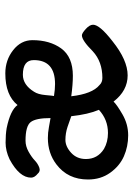

<svg xmlns="http://www.w3.org/2000/svg" viewBox="90 -591 502 722"><g transform="rotate(-90 341.0 -230.0)"><path d="M173 -385Q152 -385 131.5 -373.5Q111 -362 99 -350.5Q87 -339 72.5 -333.5Q58 -328 49 -339Q34 -351 34 -364Q34 -408 103 -445Q135 -460 165.5 -460Q196 -460 220 -456Q288 -442 307 -415Q344 -461 426 -461Q476 -461 513.5 -431.5Q551 -402 551 -359Q551 -294 520 -251Q488 -207 417 -207Q385 -207 340 -213Q349 -134 382 -107Q392 -96 409 -96Q470 -96 509 -132Q550 -173 569 -173Q577 -173 593 -158.5Q609 -144 609 -131Q609 -106 547 -58Q476 -1 418.5 -1Q361 -1 320 -54Q309 -42 272 -20.5Q235 1 193 1Q151 1 114.5 -15Q78 -31 52.5 -66.5Q27 -102 27 -150Q27 -226 84 -269Q126 -301 183 -301Q203 -301 224 -297L258 -291Q258 -346 243 -365.5Q228 -385 173 -385ZM386 -274Q476 -274 476 -354Q476 -395 421 -395Q383 -395 357 -353Q347 -338 344.5 -310Q342 -282 341 -278Q366 -274 386 -274ZM225 -227Q201 -235 176 -235Q151 -235 127.5 -213.5Q104 -192 104 -158Q104 -114 142 -90Q168 -75 202 -75Q252 -75 289 -109Q272 -149 265 -213Z"/></g></svg>

Font: Patrick Hand
Style: Regular
Weight: 400
Designer: Patrick Wagesreiter
Foundry: Patrick Wagesreiter
Version: Version 1.003;PS 001.003;hotconv 1.0.70;makeotf.lib2.5.58329